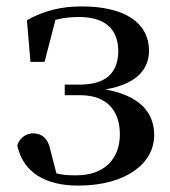

<svg xmlns="http://www.w3.org/2000/svg" viewBox="-20 -563 531 599"><path d="M224 16C374 16 461 -54 461 -141C461 -211 418 -264 309 -284C407 -301 445 -347 445 -406C444 -492 369 -543 235 -543C171 -543 118 -530 64 -500L75 -370H119L153 -501C175 -507 199 -510 226 -510C306 -510 348 -474 349 -405C349 -336 311 -299 228 -299H182V-266H230C319 -266 354 -212 354 -144C354 -65 303 -16 218 -16C194 -16 175 -17 156 -22L138 -92C130 -133 109 -147 83 -147C63 -147 41 -134 34 -109C52 -26 120 16 224 16Z"/></svg>

Font: Noto Serif CJK HK SemiBold
Style: Regular
Weight: 600
Designer: Ryoko NISHIZUKA 西塚涼子 (kana & ideographs); Frank Grießhammer (Latin, Greek & Cyrillic); Wenlong ZHANG 张文龙 (bopomofo); San
Foundry: Adobe
Version: Version 2.001;hotconv 1.1.0;makeotfexe 2.6.0